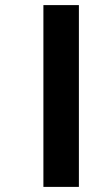

<svg xmlns="http://www.w3.org/2000/svg" viewBox="-20 -682 429 752"><path d="M150 -662V50H289V-662Z"/></svg>

Font: Noto Sans Sinhala Black
Style: Regular
Weight: 900
Designer: Jelle Bosma - Monotype Design Team
Foundry: Monotype Imaging Inc.
Version: Version 2.006